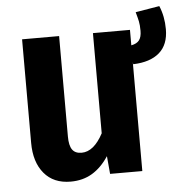

<svg xmlns="http://www.w3.org/2000/svg" viewBox="-48 -655 689 718"><g transform="rotate(-5 296.5 -296.5)"><path d="M593 -521Q593 -463 558.5 -433Q524 -403 460 -401L459 -409V0H338L332 -67Q305 -26 270 -5Q235 16 189 16Q125 16 89.5 -26.5Q54 -69 54 -141V-530H193V-153Q193 -119 204 -103.5Q215 -88 239 -88Q285 -88 320 -154V-530H459V-472Q480 -476 489 -488Q498 -500 498 -523Q498 -545 495 -559Q492 -573 486 -594L576 -609Q593 -569 593 -521Z"/></g></svg>

Font: Fira Sans Condensed SemiBold
Style: Regular
Weight: 600
Width: 3
Designer: bBox Type GmbH & Carrois Corporate GbR & Edenspiekermann AG
Foundry: bBox Type GmbH & Carrois Corporate GbR & Edenspiekermann AG
Version: Version 4.301